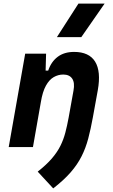

<svg xmlns="http://www.w3.org/2000/svg" viewBox="-20 -815 626 1064"><path d="M28.3 0 119.6 -517.6H235.4L231.9 -394L162.6 0ZM390.6 -527.3Q473.6 -527.3 507.1 -473.4Q540.5 -419.4 522 -315.4L494.6 -164.6Q482.9 -100.1 469 -47.4Q455.1 5.4 432.1 51Q409.2 96.7 371.6 139.9Q334 183.1 274.9 229L189 136.2Q237.3 98.1 267.1 63.5Q296.9 28.8 314.5 -6.3Q332 -41.5 342 -79.8Q352.1 -118.2 360.4 -163.6L387.2 -312.5Q395.5 -356.4 380.1 -379.2Q364.7 -401.9 330.6 -401.9Q302.7 -401.9 277.8 -387.7Q252.9 -373.5 234.4 -340.1Q215.8 -306.6 206.5 -249.5L230 -423.8H247.1Q263.7 -473.1 299.8 -500.2Q335.9 -527.3 390.6 -527.3ZM295.4 -609.4 414.6 -794.9H559.6L430.7 -609.4Z"/></svg>

Font: Cascadia Code PL
Style: Italic
Weight: 400
Italic angle: -10°
Monospace: yes
Designer: Aaron Bell
Foundry: Saja Typeworks
Version: Version 2404.023